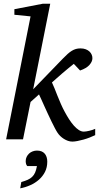

<svg xmlns="http://www.w3.org/2000/svg" viewBox="-20 -757 549 1043"><path d="M497.1 -22.9Q484.4 -16.6 468 -10.3Q451.7 -3.9 434.6 1Q417.5 5.9 401.1 9Q384.8 12.2 373 12.2Q360.8 12.2 349.1 8.1Q337.4 3.9 326.9 -2.7Q316.4 -9.3 307.6 -17.8Q298.8 -26.4 293 -35.2Q286.1 -45.4 277.6 -61.8Q269 -78.1 259.5 -97.7Q250 -117.2 240.2 -138.4Q230.5 -159.7 221.4 -179.4Q212.4 -199.2 204.8 -216.3Q197.3 -233.4 191.9 -244.1L146 -203.1L105 0H13.2L146 -668L58.1 -676.8V-707L212.9 -736.8H252.9L160.2 -272L321.8 -439Q335.9 -453.6 347.7 -464.1Q359.4 -474.6 370.4 -481.2Q381.3 -487.8 392.6 -491Q403.8 -494.1 417 -494.1Q433.6 -494.1 446 -489.3Q458.5 -484.4 466.6 -476.6Q474.6 -468.8 478.5 -459Q482.4 -449.2 481.9 -439.9Q481.9 -422.9 466.1 -404.5Q450.2 -386.2 415 -374L380.9 -410.2Q367.2 -399.4 351.3 -386.2Q335.4 -373 319.3 -359.4Q303.2 -345.7 288.6 -332.5Q273.9 -319.3 262.2 -309.1Q268.6 -296.4 276.1 -277.3Q283.7 -258.3 292.2 -236.6Q300.8 -214.8 310.8 -192.1Q320.8 -169.4 332 -148.9Q343.3 -127.9 355.7 -108.6Q368.2 -89.4 381.3 -74.5Q394.5 -59.6 408.2 -50.8Q421.9 -42 435.1 -42Q440.4 -42 448.2 -43.2Q456.1 -44.4 464.8 -46.4Q473.6 -48.3 482.2 -51.3Q490.7 -54.2 497.1 -57.1ZM236.8 121.1Q236.8 152.3 224.4 176.8Q211.9 201.2 191.4 219.2Q170.9 237.3 144.5 249Q118.2 260.7 89.8 266.1L95.7 231.9Q116.2 226.1 130.4 219.7Q144.5 213.4 154.5 203.9Q164.6 194.3 170.7 180.4Q176.8 166.5 180.7 145H127.9Q123 139.6 121.3 132.3Q119.6 125 119.6 118.2Q119.6 105.5 124.8 95Q129.9 84.5 138.2 76.9Q146.5 69.3 157.7 65.2Q168.9 61 180.7 61Q208.5 61 222.7 77.4Q236.8 93.8 236.8 121.1Z"/></svg>

Font: Charis SIL
Style: Italic
Weight: 400
Italic angle: -11°
Foundry: SIL International
Version: Version 4.112